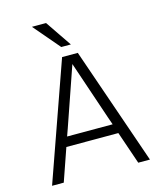

<svg xmlns="http://www.w3.org/2000/svg" viewBox="-127 -971 892 1063"><g transform="rotate(-15 318.5 -439.5)"><path d="M341 -729 239 -879H158L286 -729ZM189 -242 204 -284C273.3 -482.7 312.3 -595.3 321 -622L435 -285L450 -242ZM532 0H599L366 -674H276L38 0H105L170 -187H468Z"/></g></svg>

Font: Hind Light
Style: Regular
Weight: 300
Designer: Manushi Parikh, Satya Rajpurohit
Foundry: Indian Type Foundry
Version: Version 1.201;PS 1.0;hotconv 1.0.78;makeotf.lib2.5.61930; tt